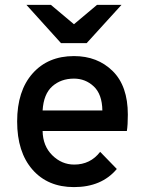

<svg xmlns="http://www.w3.org/2000/svg" viewBox="-20 -752 587 784"><path d="M334 -576H229L88 -732H188L282 -653L376 -732H476ZM282 12Q175 12 112.5 -59.5Q50 -131 50 -256Q50 -381 113 -452Q176 -523 282 -523Q378 -523 440 -462Q502 -401 502 -284Q502 -241 498 -217H154Q155 -156 193.5 -118Q232 -80 283 -80Q349 -80 389 -132L457 -62Q395 12 282 12ZM154 -301H398Q397 -367 363 -399Q329 -431 282 -431Q229 -431 193.5 -399.5Q158 -368 154 -301Z"/></svg>

Font: Overpass Light
Style: Bold
Weight: 600
Designer: Delve Withrington, Thomas Jockin
Foundry: Delve Fonts
Version: Version 3.000;DELV;Overpass